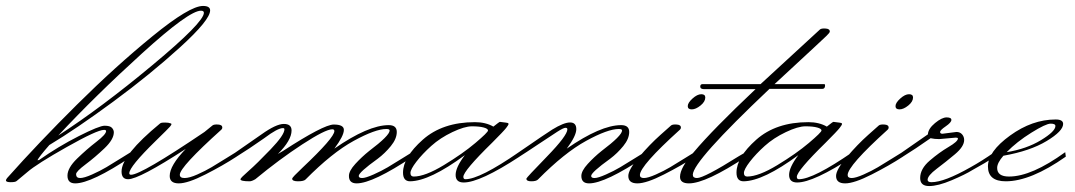

<svg xmlns="http://www.w3.org/2000/svg" viewBox="-122 -592 3616 646"><path d="M564 -549Q564 -556 554 -556Q514 -556 356.5 -413Q199 -270 74 -136Q218 -229 391 -373Q564 -517 564 -549ZM134 -6Q134 7 147.5 7Q161 7 188 -5Q215 -17 236 -29.5Q257 -42 286.5 -60.5Q316 -79 318 -80L320 -65Q185 25 131 25Q105 25 105 -1Q105 -27 137.5 -58.5Q170 -90 202.5 -115Q235 -140 235 -151Q235 -155 228 -155Q205 -155 103 -97.5Q1 -40 -30 -13L-66 17Q-70 21 -86 21Q-102 21 -102 15Q-102 12 -98 7Q7 -111 137 -240Q267 -369 391.5 -470.5Q516 -572 561 -572Q585 -572 585 -557Q585 -525 484.5 -433.5Q384 -342 259 -250Q134 -158 44 -104Q9 -64 4 -53Q8 -53 10 -54Q74 -99 143 -134Q212 -169 230 -169Q248 -169 254.5 -162Q261 -155 261 -147Q261 -123 229.5 -93Q198 -63 166 -39Q134 -15 134 -6Z M417 -177Q422 -181 444 -179Q455 -177 455 -174.5Q455 -172 450 -166Q445 -160 402 -118Q313 -31 313 -9Q313 -4 319 -4Q353 -4 566 -148L593 -170Q598 -174 612 -173Q626 -172 626 -163Q626 -159 623 -156Q483 -30 483 -4Q483 7 499 7Q515 7 542 -5Q569 -17 590 -29.5Q611 -42 640.5 -60.5Q670 -79 672 -80L674 -65Q628 -35 569 -5Q510 25 479.5 25Q449 25 449 0Q449 -35 503 -91Q346 11 309 11Q287 11 287 -15Q287 -70 417 -177Z M767 -127Q719 -93 666 -60L663 -74L758 -140Q807 -175 833 -175Q859 -175 859 -153Q859 -120 813 -74L830 -84Q967 -173 1001 -173Q1035 -173 1035 -155Q1035 -135 1003 -92Q1117 -171 1186 -171Q1213 -171 1213 -148Q1213 -125 1193 -100.5Q1173 -76 1149 -58Q1085 -12 1085 0Q1085 7 1096.5 7Q1108 7 1135 -5Q1162 -17 1183 -29.5Q1204 -42 1233.5 -60.5Q1263 -79 1265 -80L1267 -65Q1132 25 1078 25Q1052 25 1052 0Q1052 -17 1073.5 -40.5Q1095 -64 1120 -84Q1189 -136 1189 -153Q1189 -158 1178 -158Q1141 -158 1068 -118Q995 -78 906 12Q900 18 880.5 18Q861 18 861 9Q861 5 896 -28Q1003 -129 1003 -151Q1003 -157 996 -157Q973 -157 895.5 -106.5Q818 -56 737 11Q725 18 718 18Q687 18 687 11Q687 7 714.5 -17Q742 -41 788.5 -89.5Q835 -138 835 -157Q835 -161 830 -161Q812 -161 767 -127Z M1270 2Q1308 2 1371.5 -36.5Q1435 -75 1477.5 -111Q1520 -147 1520 -153Q1520 -159 1505.5 -163Q1491 -167 1466 -167Q1441 -167 1400 -147.5Q1359 -128 1329 -101Q1299 -74 1279 -48Q1259 -22 1259 -10Q1259 2 1270 2ZM1538 -166Q1558 -182 1560 -182Q1587 -179 1588 -177.5Q1589 -176 1589 -174Q1589 -172 1581 -161.5Q1573 -151 1534 -112Q1437 -17 1437 3Q1437 11 1444 11Q1492 11 1624 -80L1626 -65Q1493 22 1438 22Q1411 22 1411 -3.5Q1411 -29 1442 -70Q1324 17 1258 18Q1234 18 1234 -11Q1234 -63 1300.5 -122Q1367 -181 1476 -181Q1512 -181 1538 -166Z M1785 -92Q1899 -171 1968 -171Q1995 -171 1995 -148Q1995 -125 1975 -100.5Q1955 -76 1931 -58Q1867 -12 1867 0Q1867 7 1878.5 7Q1890 7 1917 -5Q1944 -17 1965 -29.5Q1986 -42 2015.5 -60.5Q2045 -79 2047 -80L2049 -65Q1914 25 1860 25Q1834 25 1834 0Q1834 -17 1855.5 -40.5Q1877 -64 1902 -84Q1971 -136 1971 -153Q1971 -158 1960 -158Q1923 -158 1850 -118Q1777 -78 1688 12Q1682 18 1665.5 18Q1649 18 1649 9Q1649 6 1718 -65Q1787 -136 1787 -157Q1787 -162 1780.5 -162Q1774 -162 1753.5 -149Q1733 -136 1690.5 -107.5Q1648 -79 1618 -60L1615 -74Q1630 -84 1656 -102Q1682 -120 1699 -131.5Q1716 -143 1736 -156Q1775 -180 1796 -180Q1817 -180 1817 -157.5Q1817 -135 1785 -92Z M2251 -264Q2251 -250 2235 -237Q2219 -224 2205.5 -224Q2192 -224 2192 -235Q2192 -246 2208 -260.5Q2224 -275 2237.5 -275Q2251 -275 2251 -264ZM2166 -156Q2031 -34 2031 -3Q2031 7 2044.5 7Q2058 7 2085 -5Q2112 -17 2133 -29.5Q2154 -42 2183.5 -60.5Q2213 -79 2215 -80L2217 -65Q2171 -35 2112 -5Q2053 25 2022.5 25Q1992 25 1992 0Q1992 -21 2028 -63.5Q2064 -106 2100 -138L2136 -170Q2141 -174 2155 -173Q2169 -172 2169 -163Q2169 -159 2166 -156Z M2670 -486Q2670 -482 2659 -471.5Q2648 -461 2619.5 -434.5Q2591 -408 2551 -371Q2511 -334 2484 -309H2651Q2654 -309 2654 -305Q2654 -293 2645 -293H2467Q2209 -49 2209 -4Q2209 7 2223 7Q2247 7 2363 -66Q2383 -78 2387 -80L2389 -65Q2253 25 2196 25Q2166 25 2166 3Q2166 -28 2213 -81Q2275 -155 2420 -292H2248Q2234 -292 2234 -300.5Q2234 -309 2242 -309H2437L2637 -493Q2642 -497 2656 -496Q2670 -495 2670 -486Z M2392 2Q2430 2 2493.5 -36.5Q2557 -75 2599.5 -111Q2642 -147 2642 -153Q2642 -159 2627.5 -163Q2613 -167 2588 -167Q2563 -167 2522 -147.5Q2481 -128 2451 -101Q2421 -74 2401 -48Q2381 -22 2381 -10Q2381 2 2392 2ZM2660 -166Q2680 -182 2682 -182Q2709 -179 2710 -177.5Q2711 -176 2711 -174Q2711 -172 2703 -161.5Q2695 -151 2656 -112Q2559 -17 2559 3Q2559 11 2566 11Q2614 11 2746 -80L2748 -65Q2615 22 2560 22Q2533 22 2533 -3.5Q2533 -29 2564 -70Q2446 17 2380 18Q2356 18 2356 -11Q2356 -63 2422.5 -122Q2489 -181 2598 -181Q2634 -181 2660 -166Z M2950 -264Q2950 -250 2934 -237Q2918 -224 2904.5 -224Q2891 -224 2891 -235Q2891 -246 2907 -260.5Q2923 -275 2936.5 -275Q2950 -275 2950 -264ZM2865 -156Q2730 -34 2730 -3Q2730 7 2743.5 7Q2757 7 2784 -5Q2811 -17 2832 -29.5Q2853 -42 2882.5 -60.5Q2912 -79 2914 -80L2916 -65Q2870 -35 2811 -5Q2752 25 2721.5 25Q2691 25 2691 0Q2691 -21 2727 -63.5Q2763 -106 2799 -138L2835 -170Q2840 -174 2854 -173Q2868 -172 2868 -163Q2868 -159 2865 -156Z M3049 -142 3096 -148Q3108 -148 3115 -140Q3122 -132 3122 -121Q3122 -99 3091 -73Q3060 -47 3029.5 -24Q2999 -1 2999 13Q2999 21 3012 21Q3055 21 3143 -29Q3181 -50 3224 -80L3226 -65Q3192 -43 3150 -20Q3126 -5 3080 14.5Q3034 34 3004 34Q2974 34 2974 7Q2974 -24 3006 -51.5Q3038 -79 3069.5 -97.5Q3101 -116 3101 -126Q3101 -129 3094 -129L3038 -124Q3022 -124 3009 -127Q2961 -93 2908 -60L2905 -74L3000 -140Q3001 -159 3024 -178Q3047 -197 3063 -197Q3079 -197 3079 -188.5Q3079 -180 3060 -167Q3041 -154 3041 -148Q3041 -142 3049 -142Z M3429 -168Q3429 -176 3413 -176Q3397 -176 3348 -145.5Q3299 -115 3265 -80Q3332 -91 3380.5 -120.5Q3429 -150 3429 -168ZM3233 -27Q3233 2 3273 2Q3349 2 3462 -80L3464 -65Q3346 18 3262 18Q3202 18 3202 -32Q3202 -82 3276.5 -136Q3351 -190 3430 -190Q3455 -190 3455 -175Q3455 -151 3399.5 -117.5Q3344 -84 3254 -68Q3233 -44 3233 -27Z"/></svg>

Font: Monsieur La Doulaise
Style: Regular
Weight: 400
Designer: Alejandro Paul
Foundry: Alejandro Paul
Version: Version 1.000